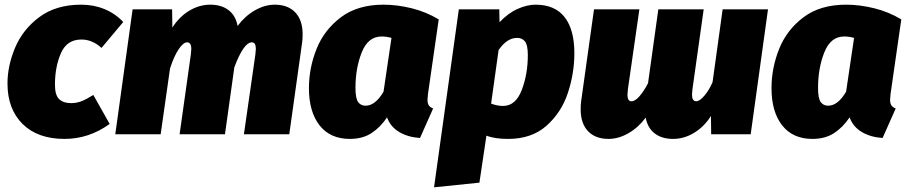

<svg xmlns="http://www.w3.org/2000/svg" viewBox="-20 -574 3882 821"><path d="M507 -480 414 -369Q375 -405 328 -405Q266 -405 240.5 -346.5Q215 -288 215 -212Q215 -167 233 -150Q251 -133 284 -133Q307 -133 328 -141Q349 -149 379 -168L449 -44Q360 20 256 20Q141 20 76.5 -44Q12 -108 12 -217Q12 -293 45 -371Q78 -449 149 -501.5Q220 -554 327 -554Q381 -554 427 -535Q473 -516 507 -480Z M1274 -428Q1274 -405 1272 -393L1217 0H1023L1072 -341L1074 -365Q1074 -393 1057 -393Q1022 -393 982 -286L942 0H748L796 -341Q798 -359 798 -364Q798 -393 780 -393Q764 -393 744 -363.5Q724 -334 707 -281L667 0H473L547 -534H716L717 -456Q746 -502 789 -528Q832 -554 879 -554Q927 -554 957.5 -530.5Q988 -507 996 -463Q1027 -505 1069.5 -529.5Q1112 -554 1155 -554Q1211 -554 1242.5 -521Q1274 -488 1274 -428Z M1856 -491 1810 -172Q1808 -152 1808 -147Q1808 -133 1813 -124.5Q1818 -116 1832 -110L1776 16Q1726 13 1688 -9Q1650 -31 1635 -72Q1606 -29 1568 -4.5Q1530 20 1476 20Q1392 20 1346.5 -38Q1301 -96 1301 -197Q1301 -283 1333.5 -364.5Q1366 -446 1437.5 -500Q1509 -554 1620 -554Q1679 -554 1741 -538.5Q1803 -523 1856 -491ZM1500 -198Q1500 -153 1511.5 -137.5Q1523 -122 1543 -122Q1585 -122 1620 -182L1654 -412Q1632 -418 1612 -418Q1554 -418 1527 -350.5Q1500 -283 1500 -198Z M1942 -534H2115L2116 -479Q2153 -518 2193.5 -536Q2234 -554 2270 -554Q2353 -554 2394.5 -500.5Q2436 -447 2436 -347Q2436 -260 2408 -176Q2380 -92 2316.5 -36Q2253 20 2153 20Q2095 20 2060 6L2030 207L1836 227ZM2237 -338Q2237 -381 2225 -396.5Q2213 -412 2191 -412Q2148 -412 2112 -360L2080 -131Q2106 -121 2131 -121Q2185 -121 2211 -189Q2237 -257 2237 -338Z M3264 -534 3190 0H3021L3020 -78Q2991 -32 2948 -6Q2905 20 2858 20Q2810 20 2779.5 -3.5Q2749 -27 2741 -71Q2710 -29 2667.5 -4.5Q2625 20 2582 20Q2526 20 2494.5 -13Q2463 -46 2463 -106Q2463 -129 2465 -141L2520 -534H2714L2665 -193L2663 -169Q2663 -141 2680 -141Q2696 -141 2714.5 -162.5Q2733 -184 2751 -218L2795 -534H2989L2941 -193Q2939 -175 2939 -170Q2939 -141 2957 -141Q2972 -141 2992.5 -165.5Q3013 -190 3027 -223L3070 -534Z M3834 -491 3788 -172Q3786 -152 3786 -147Q3786 -133 3791 -124.5Q3796 -116 3810 -110L3754 16Q3704 13 3666 -9Q3628 -31 3613 -72Q3584 -29 3546 -4.5Q3508 20 3454 20Q3370 20 3324.5 -38Q3279 -96 3279 -197Q3279 -283 3311.5 -364.5Q3344 -446 3415.5 -500Q3487 -554 3598 -554Q3657 -554 3719 -538.5Q3781 -523 3834 -491ZM3478 -198Q3478 -153 3489.5 -137.5Q3501 -122 3521 -122Q3563 -122 3598 -182L3632 -412Q3610 -418 3590 -418Q3532 -418 3505 -350.5Q3478 -283 3478 -198Z"/></svg>

Font: Fira Sans Black
Style: Italic
Weight: 900
Italic angle: -8°
Designer: Carrois Corporate & Edenspiekermann AG
Foundry: Carrois Corporate GbR & Edenspiekermann AG
Version: Version 4.203